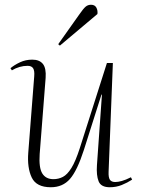

<svg xmlns="http://www.w3.org/2000/svg" viewBox="-20 -774 594 808"><path d="M24 -487Q41 -501 64.5 -512Q88 -523 116 -523Q146 -523 160.5 -505Q175 -487 172 -446L147 -126Q143 -68 158 -44Q173 -20 205 -20Q226 -20 244.5 -29.5Q263 -39 280.5 -67Q298 -95 316 -151L430 -509H455L437 -51Q436 -27 442.5 -17.5Q449 -8 465 -8Q477 -8 493 -12.5Q509 -17 531 -28L536 -18Q516 -5 492.5 4.5Q469 14 442 14Q405 14 395 -11Q385 -36 388 -79L409 -376H407L333 -143Q305 -56 274.5 -21Q244 14 194 14Q133 14 113.5 -27Q94 -68 99 -132L124 -453Q126 -476 119.5 -486.5Q113 -497 96 -497Q62 -497 30 -478ZM315 -715Q331 -738 340.5 -746Q350 -754 363 -754Q379 -754 385.5 -742Q392 -730 390 -715L232 -582L225 -588Z"/></svg>

Font: Display Extralight
Style: Italic
Weight: 200
Italic angle: -2°
Designer: Latin by Veronika Burian and Jose Scaglione. Greek by Irene Vlachou. Cyrillic by Vera Evstafieva
Foundry: TypeTogether
Version: Version 3.002